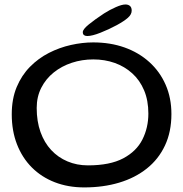

<svg xmlns="http://www.w3.org/2000/svg" viewBox="-20 -786 818 858"><path d="M356.5 51.5Q284.5 51.5 225 28.5Q165.5 5.5 122.5 -37.5Q79.5 -80.5 56 -140.8Q32.5 -201 32.5 -275Q32.5 -344 54.5 -396.8Q76.5 -449.5 114 -487.5Q151.5 -525.5 198.5 -549.5Q245.5 -573.5 296.8 -585Q348 -596.5 396.5 -596.5Q473 -596.5 536.8 -573.8Q600.5 -551 647.5 -508.5Q694.5 -466 720.2 -407.2Q746 -348.5 746 -276.5Q746 -197 717.2 -135.8Q688.5 -74.5 636 -32.8Q583.5 9 512.5 30.2Q441.5 51.5 356.5 51.5ZM373 -47Q471.5 -47 530.8 -78.5Q590 -110 616.5 -162.8Q643 -215.5 643 -278.5Q643 -337 624 -382.2Q605 -427.5 571 -458.2Q537 -489 492.5 -504.8Q448 -520.5 397 -520.5Q346.5 -520.5 301 -505.5Q255.5 -490.5 220.2 -462.2Q185 -434 164.5 -393.8Q144 -353.5 144 -303.5Q144 -243.5 161 -196Q178 -148.5 208.8 -115.5Q239.5 -82.5 281.5 -64.8Q323.5 -47 373 -47ZM370 -625Q361 -625 355.5 -629Q350 -633 350 -642.5Q350 -655 377 -677Q404 -699 445 -726Q471 -742.5 497.8 -754.2Q524.5 -766 540.5 -766Q553.5 -766 561 -759.2Q568.5 -752.5 568.5 -738.5Q568.5 -721.5 551.5 -706.5Q534.5 -691.5 502.5 -674Q466.5 -654.5 429 -639.8Q391.5 -625 370 -625Z"/></svg>

Font: Gluten Thin Light
Style: Regular
Weight: 300
Version: Version 1.300